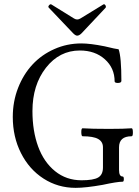

<svg xmlns="http://www.w3.org/2000/svg" viewBox="-20 -883 665 916"><path d="M348.1 -712.9Q340.3 -712.9 329.1 -724.1L212.9 -846.2Q208 -850.6 213.9 -857.7Q219.7 -864.7 225.1 -861.8L333 -794.9Q341.3 -790 348.1 -790Q355.5 -790 363.8 -794.9L473.1 -861.8Q476.6 -864.3 480.2 -861.1Q483.9 -857.9 484.9 -853.5Q485.8 -849.1 483.9 -846.2L369.1 -724.1Q357.9 -712.9 348.1 -712.9ZM340.8 13.2Q256.3 13.2 187.7 -31Q119.1 -75.2 80.1 -152.6Q41 -230 41 -325.2Q41 -398.9 66.4 -463.9Q91.8 -528.8 135.3 -575.4Q178.7 -622.1 239.3 -648.9Q299.8 -675.8 368.2 -675.8Q410.6 -675.8 479 -662.1Q533.2 -648.9 545.9 -647.9Q559.1 -610.8 559.1 -497.1Q559.1 -487.8 543.7 -487.3Q528.3 -486.8 526.9 -494.1Q526.9 -558.6 480.2 -600.3Q433.6 -642.1 360.8 -642.1Q263.7 -642.1 199.2 -559.8Q134.8 -477.5 134.8 -353Q134.8 -258.3 161.9 -184.1Q189 -109.9 242.7 -66.4Q296.4 -22.9 369.1 -22.9Q426.3 -22.9 448.7 -36.4Q471.2 -49.8 471.2 -84V-180.2Q471.2 -207 448.2 -220Q425.3 -232.9 374 -232.9Q368.2 -232.9 367.9 -252Q367.7 -271 374 -271Q416 -268.1 500 -268.1Q571.8 -268.1 607.9 -271Q613.8 -271 614 -252Q614.3 -232.9 607.9 -232.9Q547.9 -232.9 547.9 -180.2V-71.8Q547.9 -41 564.9 -41Q570.8 -41 570.8 -28.6Q570.8 -16.1 564.9 -16.1Q539.1 -16.1 469.2 -1Q388.7 13.2 340.8 13.2Z"/></svg>

Font: Junicode SmCond
Style: Regular
Weight: 400
Width: 4
Designer: Peter S. Baker
Version: Version 2.206